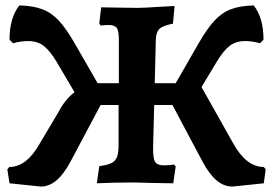

<svg xmlns="http://www.w3.org/2000/svg" viewBox="-20 -671 1004 706"><path d="M957 -48 950 3 835 15Q803 15 776 -8Q749 -31 724 -78L614 -285H547L543 -131Q542 -90 550 -76.5Q558 -63 582 -63Q595 -63 605.5 -64Q616 -65 620 -66L626 -59L617 3L552 2L474 0Q389 0 336 3L345 -60Q375 -64 390 -71.5Q405 -79 410.5 -94.5Q416 -110 416 -139V-285H350L240 -78Q215 -31 188 -8Q161 15 130 15L15 3L7 -48L14 -57Q78 -57 126 -143L195 -259Q219 -305 254 -332L188 -444Q164 -484 141 -502Q118 -520 83 -520Q56 -520 28 -512L15 -525Q15 -605 51 -651Q101 -650 135.5 -637Q170 -624 197 -594.5Q224 -565 255 -511L339 -365H417V-526Q417 -557 409.5 -568Q402 -579 380 -579Q368 -579 360 -578Q352 -577 350 -577L345 -585L352 -644L485 -642Q506 -642 568 -646L622 -649L616 -584Q579 -577 566.5 -565Q554 -553 553 -526L549 -365H626L710 -511Q741 -565 768 -594.5Q795 -624 829 -637Q863 -650 913 -651Q949 -605 949 -525L936 -512Q908 -520 881 -520Q847 -520 824 -502Q801 -484 777 -444L721 -351L838 -143Q886 -57 950 -57Z"/></svg>

Font: Alegreya
Style: Bold
Weight: 700
Designer: Juan Pablo del Peral
Foundry: Huerta Tipografica
Version: Version 2.008; ttfautohint (v1.8)